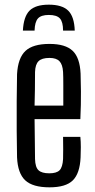

<svg xmlns="http://www.w3.org/2000/svg" viewBox="-20 -795 408 822"><path d="M250 -209H324Q326 -189 326 -165Q326 -141 325 -121Q322 -53 292 -23Q262 7 192 7Q120 7 88 -23Q56 -53 53 -121Q52 -171 51.5 -234.5Q51 -298 51.5 -362Q52 -426 53 -478Q57 -547 89 -577Q121 -607 192 -607Q260 -607 291 -577.5Q322 -548 325 -480Q326 -457 326.5 -403Q327 -349 324 -285H128Q128 -244 129 -203Q130 -162 130 -114Q131 -79 145 -66Q159 -53 191 -53Q222 -53 235 -66Q248 -79 250 -114Q251 -150 250 -209ZM192 -547Q159 -547 145 -533Q131 -519 130 -487Q130 -446 129.5 -411.5Q129 -377 128 -343H251Q251 -393 251 -431Q251 -469 250 -487Q248 -519 234.5 -533Q221 -547 192 -547ZM78 -664H128Q129 -701 142.5 -716Q156 -731 189 -731Q223 -731 236.5 -716Q250 -701 250 -664H300Q298 -724 272 -749.5Q246 -775 189 -775Q132 -775 106.5 -749.5Q81 -724 78 -664Z"/></svg>

Font: Big Shoulders Display Medium
Style: Regular
Weight: 500
Designer: Patric King
Foundry: XO Type Co
Version: Version 1.000; ttfautohint (v1.8.2)